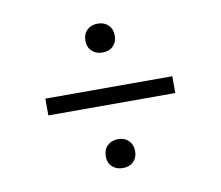

<svg xmlns="http://www.w3.org/2000/svg" viewBox="-56 -661 648 563"><g transform="rotate(-10 267.5 -380.0)"><path d="M78.5 -355V-405H456.5V-355ZM267.5 -165Q248 -165 235.8 -176.5Q223.5 -188 223.5 -207.5Q223.5 -227.5 235.8 -239.2Q248 -251 267.5 -251Q287 -251 299 -239Q311 -227 311 -207.5Q311 -188.5 299 -176.8Q287 -165 267.5 -165ZM267.5 -509Q248 -509 235.8 -520.8Q223.5 -532.5 223.5 -551.5Q223.5 -571.5 235.8 -583.2Q248 -595 267.5 -595Q287 -595 299 -583.2Q311 -571.5 311 -551.5Q311 -532.5 299 -520.8Q287 -509 267.5 -509Z"/></g></svg>

Font: Encode Sans Condensed Thin Light
Style: Regular
Weight: 300
Version: Version 3.002